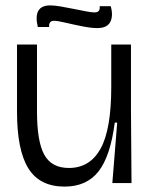

<svg xmlns="http://www.w3.org/2000/svg" viewBox="-20 -678 555 711"><path d="M219 13Q127 13 85 -54.5Q43 -122 43 -264V-513H117V-265Q117 -154 144 -105Q171 -56 235 -56Q313 -56 352.5 -127.5Q392 -199 392 -356V-513H465V-271L467 0H396L414 -224H405Q389 -100 345 -43.5Q301 13 219 13ZM340 -574Q318 -574 285 -580.5Q252 -587 222.5 -594Q193 -601 180 -601Q160 -601 162 -578H120Q101 -658 166 -658Q182 -658 205 -654Q228 -650 253 -645Q278 -640 298.5 -636Q319 -632 330 -632Q352 -632 349 -655H390Q400 -620 388.5 -597Q377 -574 340 -574Z"/></svg>

Font: Bricolage Grotesque 96pt Light
Style: Regular
Weight: 300
Designer: Mathieu Triay
Foundry: Atelier Triay
Version: Version 1.001; ttfautohint (v1.8.4.7-5d5b);gftools[0.9.33.de